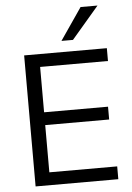

<svg xmlns="http://www.w3.org/2000/svg" viewBox="-61 -964 693 1009"><g transform="rotate(-5 286.0 -459.5)"><path d="M85.3 0H521.6V-67.6H163.7V-316.7H501V-384.3H163.7V-623.5H521.6V-691.2H85.3ZM287.3 -750H348L492.2 -918.6H402.9Z"/></g></svg>

Font: LL Pando Sans
Style: Regular
Weight: 400
Designer: Joshua Smith
Foundry: Joshua Smith
Version: Version 1.000;Glyphs 3.2.1 (3258)